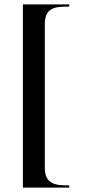

<svg xmlns="http://www.w3.org/2000/svg" viewBox="-20 -745 388 872"><path d="M84 107H294.5V97C236 97 183.5 94.5 183.5 16.5V-634.5C183.5 -713.5 233.5 -715 294.5 -715V-725H84Z"/></svg>

Font: Beautique Display Thin
Style: Bold
Weight: 500
Designer: Nhat-Quang Ngo
Version: Version 1.100;Glyphs 3.2.3 (3260)